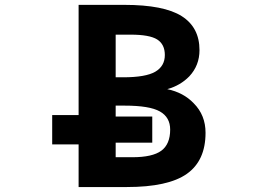

<svg xmlns="http://www.w3.org/2000/svg" viewBox="-20 -752 1040 774"><path d="M296.9 -288.1V-732.4H481.4Q640.6 -732.4 712.4 -687Q784.2 -641.6 784.2 -549.8Q784.2 -488.3 743.2 -444.3Q707 -407.2 654.3 -392.6Q719.7 -378.9 760.7 -335.9Q808.6 -288.1 808.6 -216.8Q808.6 -104.5 733.4 -51.3Q658.2 2 491.2 2H296.9V-169.9H190.4V-288.1ZM446.3 -440.4H476.6Q567.4 -440.4 606 -462.9Q644.5 -485.4 644.5 -530.3Q644.5 -573.2 613.8 -592.8Q583 -612.3 506.8 -612.3H446.3ZM446.3 -282.2H593.8V-176.8H446.3V-118.2H513.7Q594.7 -118.2 630.4 -144.5Q666 -170.9 666 -229.5Q666 -279.3 624.5 -302.7Q583 -326.2 482.4 -326.2H446.3Z"/></svg>

Font: GenEi Gothic M Regular
Style: Bold
Weight: 700
Designer: o_tamon (Modified); [Source Han Sans]
Ryoko NISHIZUKA  (kana & ideographs); Paul D. Hunt (Latin, Greek & Cyrillic); Wenl
Version: Version 1.1a;Original Version 1.004